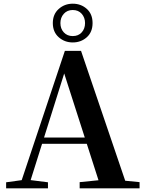

<svg xmlns="http://www.w3.org/2000/svg" viewBox="-20 -1020 786 1040"><path d="M374 -790.1Q330 -790.1 298.1 -818.3Q266.1 -846.6 266.1 -895Q266.1 -943.1 298.1 -971.5Q330 -1000 374 -1000Q418.6 -1000 450 -972Q481.4 -944.1 481.4 -895Q481.4 -846.2 450 -818.1Q418.6 -790.1 374 -790.1ZM374 -824.6Q404.5 -824.6 422.6 -844.6Q440.7 -864.6 440.7 -895Q440.7 -924.7 422.6 -945.3Q404.5 -965.8 374 -965.8Q344.1 -965.8 325.6 -945.3Q307.2 -924.7 307.2 -895Q307.2 -864.6 325.6 -844.6Q344.1 -824.6 374 -824.6ZM13.2 0V-32.6L112.6 -46.3H131.1L239.8 -32.6V0ZM82.8 0 331.4 -744.6H418.9L672.2 0H527.6L316.7 -656.5H337.4L334.2 -642.5L132 0ZM193.5 -241.1 200.6 -275H517.8L524.9 -241.1ZM411.5 0V-33.4L546.7 -47H597.4L736 -33.4V0Z"/></svg>

Font: Noto Serif HK
Style: Regular
Weight: 200
Designer: Ryoko NISHIZUKA 西塚涼子 (kana & ideographs); Frank Grießhammer (Latin, Greek & Cyrillic); Wenlong ZHANG 张文龙 (bopomofo); San
Foundry: Adobe
Version: Version 2.001;hotconv 1.1.0;makeotfexe 2.6.0